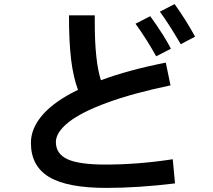

<svg xmlns="http://www.w3.org/2000/svg" viewBox="-20 -873 1040 938"><path d="M833 -853Q889 -775 933 -694L863 -657Q802 -761 761 -816ZM824 -95 835 23Q654 45 500 45Q308 45 219.5 -8.5Q131 -62 131 -175Q131 -247 189 -313Q247 -379 361 -434Q338 -496 327.5 -581Q317 -666 317 -798H443V-762Q443 -574 473 -481Q607 -531 790 -567L813 -456Q627 -417 501 -370.5Q375 -324 314 -275Q253 -226 253 -179Q253 -122 309 -95.5Q365 -69 496 -69Q654 -69 824 -95ZM743 -598Q695 -684 642 -757L714 -794Q783 -698 815 -635Z"/></svg>

Font: IBM Plex Sans JP SemiBold
Style: Regular
Weight: 600
Designer: Mike Abbink; Paul van der Laan; Pieter van Rosmalen; Wujin Sim; Yejin Wi; Jinhee Kim; Boomi Park; Yona Kim; Kichan Ma
Foundry: Sandoll Inc.
Version: Version 1.001